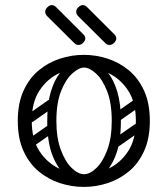

<svg xmlns="http://www.w3.org/2000/svg" viewBox="-20 -726 660 756"><path d="M310 10Q262 10 216 -5Q170 -20 132.5 -51Q95 -82 72.5 -131.5Q50 -181 50 -250Q50 -319 72.5 -368.5Q95 -418 132.5 -449Q170 -480 216 -495Q262 -510 310 -510Q358 -510 404 -495Q450 -480 487.5 -449Q525 -418 547.5 -368.5Q570 -319 570 -250Q570 -181 547.5 -131.5Q525 -82 487.5 -51Q450 -20 404 -5Q358 10 310 10ZM310 -40Q360 -40 407 -62Q454 -84 484.5 -130.5Q515 -177 515 -250Q515 -323 484.5 -369.5Q454 -416 407 -438Q360 -460 310 -460Q261 -460 213.5 -438Q166 -416 135.5 -369.5Q105 -323 105 -250Q105 -177 135.5 -130.5Q166 -84 213.5 -62Q261 -40 310 -40ZM311 -4Q280 -4 246 -29Q212 -54 189 -108Q166 -162 166 -250Q166 -318 180 -364.5Q194 -411 216 -438.5Q238 -466 263.5 -478Q289 -490 311 -490V-460Q291 -460 265 -437Q239 -414 220.5 -367.5Q202 -321 202 -250Q202 -183 219.5 -136Q237 -89 262.5 -64.5Q288 -40 311 -40ZM311 -4V-40Q334 -40 359.5 -64.5Q385 -89 402.5 -136Q420 -183 420 -250Q420 -321 401.5 -367.5Q383 -414 357.5 -437Q332 -460 311 -460V-490Q334 -490 359 -478Q384 -466 406 -438.5Q428 -411 442 -364.5Q456 -318 456 -250Q456 -162 433 -108Q410 -54 376.5 -29Q343 -4 311 -4ZM113 -249Q98 -238 89 -252Q85 -257 84.5 -264Q84 -271 92 -277L169 -331Q184 -341 194 -327Q198 -321 197.5 -314.5Q197 -308 190 -303ZM115 -152Q100 -141 91 -155Q87 -160 86.5 -167Q86 -174 94 -180L171 -234Q186 -244 196 -230Q200 -224 199.5 -217.5Q199 -211 192 -206ZM449 -249Q434 -238 425 -252Q421 -257 420.5 -264Q420 -271 428 -277L505 -331Q520 -341 530 -327Q534 -321 533.5 -314.5Q533 -308 526 -303ZM451 -152Q436 -141 427 -155Q423 -160 422.5 -167Q422 -174 430 -180L507 -234Q522 -244 532 -230Q536 -224 535.5 -217.5Q535 -211 528 -206ZM274 -555 167 -661Q158 -670 158 -679Q158 -689 166 -697Q175 -706 184 -706Q193 -706 202 -697L309 -590Q316 -583 316 -575Q316 -566 307 -557Q299 -549 289 -549Q280 -549 274 -555ZM396 -555 289 -661Q280 -670 280 -679Q280 -689 288 -697Q297 -706 306 -706Q315 -706 324 -697L431 -590Q438 -583 438 -575Q438 -566 429 -557Q421 -549 411 -549Q402 -549 396 -555Z"/></svg>

Font: Nsibidi Libre Uzo
Style: Regular
Weight: 400
Designer: Oluwaseun Badejo
Version: Version 1.021